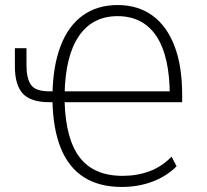

<svg xmlns="http://www.w3.org/2000/svg" viewBox="-20 -733 820 761"><path d="M463 8Q374 8 313.5 -30Q253 -68 221.5 -144.5Q190 -221 188 -335L195 -328H174Q102 -328 70.5 -362Q39 -396 39 -470V-542H85V-473Q85 -422 103 -396.5Q121 -371 176 -371H201L188 -360Q190 -472 220.5 -551.5Q251 -631 308.5 -672Q366 -713 446 -713Q527 -713 584 -671.5Q641 -630 671.5 -551Q702 -472 702 -357V-328H233L236 -332Q240 -182 296 -109Q352 -36 466 -36Q523 -36 572 -54Q621 -72 660 -112L680 -74Q640 -34 584 -13Q528 8 463 8ZM446 -669Q347 -669 293 -590.5Q239 -512 236 -359L231 -371H665L653 -352Q653 -510 600 -589.5Q547 -669 446 -669Z"/></svg>

Font: Nunito Sans 7pt Condensed ExtraLight
Style: Regular
Weight: 250
Width: 3
Designer: Vernon Adams
Foundry: Vernon Adams
Version: Version 3.101;gftools[0.9.27]